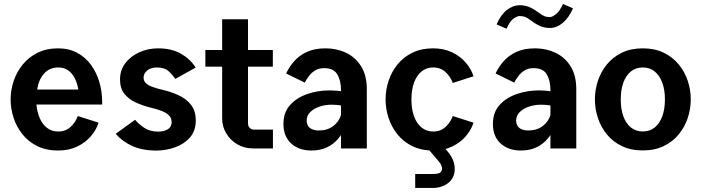

<svg xmlns="http://www.w3.org/2000/svg" viewBox="-20 -736 3480 952"><path d="M160.9 -217.8H486.6V-229.7Q486.6 -281.9 472.5 -329.6Q458.5 -377.3 430.7 -415Q403 -452.6 362 -474.5Q321 -496.3 267.6 -496.3Q210.7 -496.3 166.8 -474.6Q122.9 -452.9 93.1 -416.6Q63.2 -380.2 48 -335.1Q32.7 -290 32.7 -242.9Q32.7 -196.2 47.6 -151.1Q62.5 -106 92 -69.4Q121.5 -32.8 165.5 -11.3Q209.6 10.3 268.3 10.3Q320.9 10.3 361.9 -9.1Q402.8 -28.4 430.1 -60Q457.4 -91.6 468.8 -127.8L365.6 -160.6Q354.9 -129.9 330.2 -106.9Q305.5 -83.9 269 -83.9Q236.1 -83.9 212.8 -102.2Q189.5 -120.5 176.6 -151Q163.7 -181.5 160.9 -217.8ZM164.2 -292.2Q172.7 -344.1 200 -372.8Q227.2 -401.5 269 -401.5Q298 -401.5 318.3 -386.9Q338.6 -372.3 351 -347.5Q363.4 -322.8 368.3 -292.2Z M950.3 -401Q923.6 -443 877.3 -469.7Q831.1 -496.3 763.9 -496.3Q714.6 -496.3 671.4 -477.1Q628.2 -457.8 601.6 -423.1Q575.1 -388.4 575.1 -342.2Q575.1 -298.1 596.9 -270.8Q618.7 -243.5 652.8 -228Q686.9 -212.4 724 -203.2Q757.2 -195.4 781 -186.2Q804.8 -177 817.9 -163.8Q830.9 -150.5 830.9 -129.8Q830.9 -106.9 812.4 -95.2Q793.9 -83.4 764 -83.4Q723.3 -83.4 694.9 -102.4Q666.6 -121.5 649.9 -142.1L553.7 -72.5Q585.4 -35.4 635 -12.5Q684.6 10.5 755.2 10.5Q803.3 10.5 848.2 -5.6Q893.1 -21.6 921.9 -54.6Q950.7 -87.5 950.7 -138.2Q950.7 -187.9 925.7 -218.1Q900.8 -248.3 862.9 -265Q825 -281.7 786.4 -290.5Q758.3 -297.1 736.9 -304.7Q715.6 -312.4 703.7 -323.5Q691.9 -334.6 691.9 -351.3Q691.9 -371.9 710.1 -386.7Q728.3 -401.5 757 -401.5Q795.4 -401.5 815.6 -383.1Q835.8 -364.7 849 -344.7Z M1333.3 -93.4H1239.5Q1226.6 -93.4 1218.1 -101.9Q1209.7 -110.5 1209.7 -125V-640.4H1081.5V-148.1Q1081.5 -109.2 1101.4 -75.4Q1121.3 -41.5 1156 -20.8Q1190.8 0 1235.8 0H1333.3ZM998.3 -405.5H1332.8V-488.2H998.3Z M1798.8 -293.1Q1798.8 -362.3 1770.6 -407.2Q1742.4 -452.1 1696 -474.2Q1649.5 -496.3 1594.1 -496.3Q1540.8 -496.3 1502.8 -479.1Q1464.8 -461.9 1439.6 -433.6Q1414.4 -405.3 1398.7 -371.7L1491 -326.4Q1499.9 -343.1 1512.3 -359.6Q1524.8 -376 1543 -387Q1561.2 -398.1 1587.2 -398.1Q1634.9 -398.1 1652.8 -366.8Q1670.7 -335.6 1670.7 -289.8V0H1798.8ZM1714 -166.5 1671.5 -167.8Q1660.9 -132.2 1631.9 -110.6Q1602.9 -89 1561.3 -89Q1531.9 -89 1516.2 -101.9Q1500.6 -114.9 1500.6 -137.9Q1500.6 -162.7 1518.3 -180.3Q1536 -197.9 1564 -207.3Q1591.9 -216.8 1622.7 -216.8Q1639.4 -216.8 1655.8 -215.1Q1672.2 -213.4 1686.6 -210.2L1732.3 -268.9Q1704.3 -277 1676.2 -282.4Q1648.1 -287.8 1614 -287.8Q1557.4 -287.8 1504.9 -270.2Q1452.4 -252.6 1418.9 -215.9Q1385.4 -179.3 1385.4 -121.7Q1385.4 -59.1 1424 -24.4Q1462.5 10.3 1523.9 10.3Q1568.1 10.3 1600.3 -5.1Q1632.6 -20.4 1654.9 -46Q1677.2 -71.5 1691.5 -103Q1705.8 -134.4 1714 -166.5Z M2128.2 -83.9Q2094.8 -83.9 2070.5 -103.6Q2046.1 -123.3 2033.1 -159Q2020 -194.7 2020 -242.9Q2020 -291.3 2033.1 -326.8Q2046.1 -362.4 2070.5 -382Q2094.8 -401.5 2128.2 -401.5Q2164.7 -401.5 2189.4 -378.5Q2214.1 -355.5 2224.9 -324.7L2327.9 -357.7Q2316.5 -394.3 2289.2 -425.8Q2262 -457.4 2221 -476.9Q2180.1 -496.3 2127.4 -496.3Q2068.7 -496.3 2024.7 -474.6Q1980.6 -452.9 1951.1 -416.6Q1921.6 -380.2 1906.7 -335.1Q1891.8 -290 1891.8 -242.9Q1891.8 -196.2 1906.7 -151.1Q1921.6 -106 1951.1 -69.4Q1980.6 -32.8 2024.7 -11.3Q2068.7 10.3 2127.4 10.3Q2180.1 10.3 2221 -9.1Q2262 -28.4 2289.2 -60Q2316.5 -91.6 2327.9 -127.8L2224.9 -160.6Q2214.1 -129.9 2189.4 -106.9Q2164.7 -83.9 2128.2 -83.9ZM2038.7 126.7V196H2125Q2170.7 196 2202.7 171.1Q2234.7 146.1 2234.7 101.3Q2234.7 77.9 2225.3 56Q2215.9 34.2 2199.7 15.1L2148.4 -44.9L2103.3 2.9L2154.5 63Q2164.7 74.3 2168.4 84.7Q2172.1 95.1 2172.1 101.3Q2172.1 107.3 2165.3 117Q2158.6 126.7 2125 126.7Z M2837.4 -293.1Q2837.4 -362.3 2809.2 -407.2Q2781 -452.1 2734.6 -474.2Q2688.1 -496.3 2632.7 -496.3Q2579.3 -496.3 2541.4 -479.1Q2503.4 -461.9 2478.2 -433.6Q2453 -405.3 2437.3 -371.7L2529.5 -326.4Q2538.5 -343.1 2550.9 -359.6Q2563.4 -376 2581.5 -387Q2599.7 -398.1 2625.7 -398.1Q2673.5 -398.1 2691.3 -366.8Q2709.2 -335.6 2709.2 -289.8V0H2837.4ZM2752.6 -166.5 2710.1 -167.8Q2699.5 -132.2 2670.5 -110.6Q2641.5 -89 2599.9 -89Q2570.4 -89 2554.8 -101.9Q2539.2 -114.9 2539.2 -137.9Q2539.2 -162.7 2556.9 -180.3Q2574.6 -197.9 2602.5 -207.3Q2630.5 -216.8 2661.3 -216.8Q2678 -216.8 2694.4 -215.1Q2710.8 -213.4 2725.2 -210.2L2770.9 -268.9Q2742.9 -277 2714.8 -282.4Q2686.6 -287.8 2652.6 -287.8Q2595.9 -287.8 2543.5 -270.2Q2491 -252.6 2457.5 -215.9Q2424 -179.3 2424 -121.7Q2424 -59.1 2462.5 -24.4Q2501.1 10.3 2562.5 10.3Q2606.7 10.3 2638.9 -5.1Q2671.1 -20.4 2693.5 -46Q2715.8 -71.5 2730.1 -103Q2744.4 -134.4 2752.6 -166.5ZM2442.3 -614.9 2491.6 -593.6Q2508.1 -631.1 2526.3 -643.7Q2544.6 -656.4 2556.4 -656.4Q2572.6 -656.4 2583.9 -652.1Q2595.1 -647.8 2615.4 -632.6Q2637.6 -615.6 2659.4 -606.4Q2681.2 -597.3 2706.8 -597.3Q2740.4 -597.3 2770.9 -623.1Q2801.4 -648.9 2821 -694.7L2771.4 -716.4Q2755.1 -679.6 2736.2 -665.3Q2717.3 -651.1 2706.8 -651.1Q2690.9 -651.1 2679.4 -655.9Q2667.8 -660.6 2647.8 -675.4Q2624.6 -692.9 2603.1 -701.5Q2581.7 -710.2 2556.4 -710.2Q2524.2 -710.2 2493.4 -686.6Q2462.6 -663 2442.3 -614.9Z M3167.1 -401.5Q3201.3 -401.5 3225.8 -382Q3250.2 -362.4 3263.5 -326.8Q3276.9 -291.3 3276.9 -242.9Q3276.9 -194.7 3263.7 -159Q3250.6 -123.3 3226.1 -103.8Q3201.7 -84.2 3167.1 -84.2Q3133.1 -84.2 3108.5 -103.8Q3084 -123.3 3070.9 -159Q3057.9 -194.7 3057.9 -242.9Q3057.9 -291.3 3070.9 -326.8Q3084 -362.4 3108.5 -382Q3133.1 -401.5 3167.1 -401.5ZM3167.1 -496.3Q3107.7 -496.3 3063.2 -474.6Q3018.8 -452.9 2989.1 -416.6Q2959.5 -380.2 2944.6 -335.1Q2929.7 -290 2929.7 -242.9Q2929.7 -196.2 2944.6 -151.1Q2959.5 -106 2989.1 -69.6Q3018.8 -33.2 3063.4 -11.7Q3108 9.9 3167.1 9.9Q3226.2 9.9 3270.8 -11.7Q3315.4 -33.2 3345.3 -69.6Q3375.1 -106 3390.1 -151.1Q3405 -196.2 3405 -242.9Q3405 -290 3390.1 -335.1Q3375.1 -380.2 3345.3 -416.6Q3315.4 -452.9 3271 -474.6Q3226.6 -496.3 3167.1 -496.3Z"/></svg>

Font: Estedad-VF-FD Black
Style: Regular
Weight: 900
Designer: Amin Abedi
Version: Version 4.000